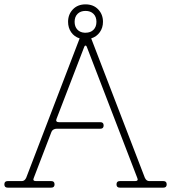

<svg xmlns="http://www.w3.org/2000/svg" viewBox="-29 -860 784 880"><path d="M283 -760Q283 -794 305 -817Q327 -840 363 -840Q399 -840 421 -817Q443 -794 443 -760Q443 -733 428.5 -712.5Q414 -692 389 -684L635 -45Q642 -30 655 -30H720Q735 -30 735 -15Q735 0 720 0H520Q505 0 505 -15Q505 -30 520 -30H590Q607 -30 600 -45L369 -645Q367 -651 363 -651Q359 -651 357 -645L230 -315Q227 -308 230 -304Q233 -300 241 -300H431Q446 -300 446 -285Q446 -270 431 -270H231Q223 -270 216.5 -266.5Q210 -263 207 -256L126 -45Q119 -30 136 -30H206Q221 -30 221 -15Q221 0 206 0H6Q-9 0 -9 -15Q-9 -30 6 -30H71Q84 -30 91 -45L336 -684Q311 -692 297 -712.5Q283 -733 283 -760ZM413 -760Q413 -783 399.5 -796.5Q386 -810 363 -810Q340 -810 326.5 -796.5Q313 -783 313 -760Q313 -738 325.5 -724.5Q338 -711 359 -710H363Q386 -710 399.5 -723.5Q413 -737 413 -760Z"/></svg>

Font: Nixie One
Style: Regular
Weight: 400
Designer: Jovanny Lemonad
Foundry: Jovanny Lemonad
Version: Version 1.000 2011 initial release